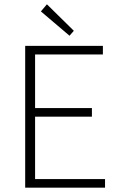

<svg xmlns="http://www.w3.org/2000/svg" viewBox="-20 -872 555 892"><path d="M303 -706 170 -819 198 -852 323 -729ZM97 0V-659H458V-619H143V-370H407V-330H143V-40H468V0Z"/></svg>

Font: TypoPRO Source Sans Pro
Style: Regular
Weight: 300
Designer: Paul D. Hunt
Foundry: Adobe Systems Incorporated
Version: Version 2.020;PS 2.000;hotconv 1.0.86;makeotf.lib2.5.63406